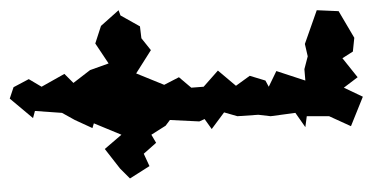

<svg xmlns="http://www.w3.org/2000/svg" viewBox="-210 -534 783 404"><g transform="rotate(-90 182.0 -331.5)"><path d="M101 -405 120 -375 132 -366 129 -304 134 -293 113 -278 148 -252 140 -224 143 -180 140 -154 147 -102 117 -81 140 -78V-31L119 15L181 40L200 0L222 29L262 -3L276 19L305 22L361 -11L363 -57L292 -82L266 -76L239 -83L215 -81L235 -142L202 -158L215 -165L225 -198L204 -227L236 -265L202 -295L200 -321L222 -347L206 -378L230 -437L279 -406L304 -426L329 -429L352 -470L363 -474L330 -511L293 -523L251 -495L237 -534L210 -569L229 -588L202 -636L218 -663L201 -695L177 -703L136 -654L151 -650L147 -593L132 -566L115 -529L125 -526L101 -468L71 -503L30 -471L9 -450L35 -409L61 -421L84 -395Z"/></g></svg>

Font: チョークS
Style: Regular
Weight: 400
Designer: [Stick] Fontworks Inc.
Foundry: [Stick] Fontworks Inc.
Version: Version 1.200;FEAKit 1.0